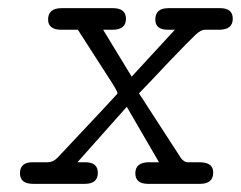

<svg xmlns="http://www.w3.org/2000/svg" viewBox="-20 -451 591 471"><path d="M29 -26Q29 -53 60 -53H97Q110 -53 121 -64Q265 -217 267 -220Q268 -221 268 -223Q268 -228 245 -263Q208 -320 171 -378H131Q98 -378 98 -403Q98 -431 131 -431H257Q289 -431 289 -405Q289 -378 256 -378H233L303 -263L409 -378H392Q361 -378 361 -403Q361 -431 393 -431H520Q551 -431 551 -405Q551 -378 517 -378H482Q473 -378 460 -366Q447 -354 397 -302Q353 -255 321 -222Q422 -66 424 -63Q432 -53 440 -53H469Q503 -53 503 -28Q503 0 471 0H343Q312 0 312 -26Q312 -53 346 -53H370L291 -189L170 -53H189Q220 -53 220 -27Q220 0 188 0H61Q29 0 29 -26Z"/></svg>

Font: CMU Typewriter Text
Style: LightOblique
Weight: 200
Italic angle: -9.46001°
Version: Version 0.7.0